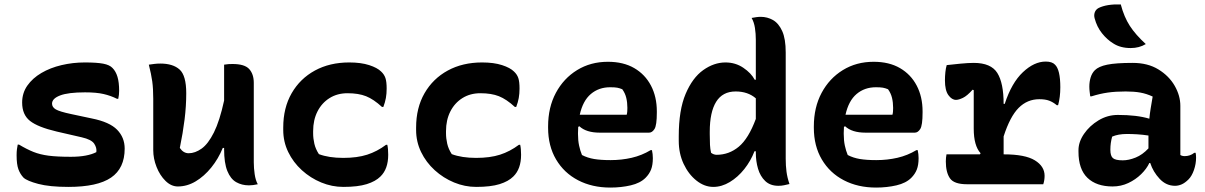

<svg xmlns="http://www.w3.org/2000/svg" viewBox="-20 -832 5440 867"><path d="M300 -124Q338 -124 367 -129.5Q396 -135 415 -145Q418 -164 405.5 -183Q393 -202 349 -212L236 -238Q151 -258 115.5 -286Q80 -314 80 -369Q80 -412 103.5 -445.5Q127 -479 167 -502.5Q207 -526 258 -538Q309 -550 363 -550Q417 -550 446 -544.5Q475 -539 488 -525Q503 -510 510.5 -485Q518 -460 518 -422Q518 -413 517 -404Q516 -395 514 -386H508Q480 -400 447.5 -407.5Q415 -415 364 -415Q288 -415 251.5 -401Q215 -387 215 -364Q215 -348 232 -338Q249 -328 301 -317L395 -297Q475 -281 509 -246Q543 -211 543 -161Q543 -72 481.5 -30Q420 12 289 12Q204 12 153 -1.5Q102 -15 86 -30Q71 -46 63 -68Q55 -90 55 -131Q55 -147 56.5 -158Q58 -169 60 -179H66Q101 -158 131 -146Q161 -134 199.5 -129Q238 -124 300 -124Z M704 -545Q761 -545 791 -518Q821 -491 821 -411Q821 -353 813.5 -292.5Q806 -232 792 -164Q808 -140 832 -140Q861 -140 890.5 -161Q920 -182 946 -234Q972 -286 992 -378V-540Q1004 -542 1012 -542.5Q1020 -543 1030 -543Q1085 -543 1105.5 -520Q1126 -497 1126 -458V-99Q1126 -73 1130 -45.5Q1134 -18 1144 0Q1122 5 1104 5Q1072 5 1046.5 -9.5Q1021 -24 1006.5 -60Q992 -96 992 -158V-164H986Q966 -115 934 -75.5Q902 -36 863.5 -13Q825 10 783 10Q753 10 727.5 -15Q702 -40 687 -78Q672 -116 672 -154V-386Q672 -432 667.5 -464.5Q663 -497 652 -540Q666 -542 678 -543.5Q690 -545 704 -545Z M1557 -550Q1610 -550 1647 -538Q1684 -526 1701 -509Q1715 -496 1720.5 -479.5Q1726 -463 1726 -432Q1726 -409 1722.5 -389.5Q1719 -370 1711 -349H1705Q1667 -384 1633 -397.5Q1599 -411 1549 -411Q1503 -411 1468 -389Q1433 -367 1413.5 -328.5Q1394 -290 1394 -240V-230Q1394 -207 1399.5 -183Q1405 -159 1420 -136Q1465 -119 1530 -119Q1593 -119 1638 -133.5Q1683 -148 1723 -178H1729Q1733 -161 1733 -133Q1733 -69 1698 -35Q1676 -13 1636 -0.5Q1596 12 1530 12Q1479 12 1430.5 -8Q1382 -28 1343 -63.5Q1304 -99 1281.5 -145.5Q1259 -192 1259 -245V-256Q1259 -345 1297 -411Q1335 -477 1402 -513.5Q1469 -550 1557 -550Z M2157 -550Q2210 -550 2247 -538Q2284 -526 2301 -509Q2315 -496 2320.5 -479.5Q2326 -463 2326 -432Q2326 -409 2322.5 -389.5Q2319 -370 2311 -349H2305Q2267 -384 2233 -397.5Q2199 -411 2149 -411Q2103 -411 2068 -389Q2033 -367 2013.5 -328.5Q1994 -290 1994 -240V-230Q1994 -207 1999.5 -183Q2005 -159 2020 -136Q2065 -119 2130 -119Q2193 -119 2238 -133.5Q2283 -148 2323 -178H2329Q2333 -161 2333 -133Q2333 -69 2298 -35Q2276 -13 2236 -0.5Q2196 12 2130 12Q2079 12 2030.5 -8Q1982 -28 1943 -63.5Q1904 -99 1881.5 -145.5Q1859 -192 1859 -245V-256Q1859 -345 1897 -411Q1935 -477 2002 -513.5Q2069 -550 2157 -550Z M2725 -553Q2795 -553 2844 -524.5Q2893 -496 2919.5 -445.5Q2946 -395 2946 -329V-324Q2946 -266 2935.5 -249.5Q2925 -233 2911 -233H2688Q2627 -233 2596 -262L2591 -259Q2590 -246 2590 -232V-227Q2590 -198 2595 -174.5Q2600 -151 2608 -132Q2633 -119 2663 -114Q2693 -109 2737 -109Q2787 -109 2832.5 -119.5Q2878 -130 2918 -154H2924Q2926 -145 2927 -136Q2928 -127 2928 -118Q2928 -87 2920 -66.5Q2912 -46 2895 -29Q2871 -5 2828 5Q2785 15 2736 15Q2654 15 2590.5 -18Q2527 -51 2491 -112Q2455 -173 2455 -255V-261Q2455 -347 2490 -412.5Q2525 -478 2586 -515.5Q2647 -553 2725 -553ZM2735 -438Q2684 -438 2648 -407.5Q2612 -377 2598 -314H2810Q2812 -321 2812.5 -329.5Q2813 -338 2813 -345Q2813 -369 2808 -390Q2803 -411 2790 -429Q2778 -434 2767 -436Q2756 -438 2735 -438Z M3256 -550Q3301 -550 3336.5 -526Q3372 -502 3388 -472H3393V-653Q3393 -680 3389 -706Q3385 -732 3374 -751Q3385 -753 3395 -754.5Q3405 -756 3415 -756Q3445 -756 3470.5 -741.5Q3496 -727 3512 -692Q3528 -657 3528 -595V-115Q3528 -84 3531.5 -57Q3535 -30 3545 -1Q3532 2 3520.5 4.5Q3509 7 3495 7Q3458 7 3435.5 -14.5Q3413 -36 3403 -70Q3393 -104 3393 -142V-149H3387Q3370 -105 3341 -68.5Q3312 -32 3275.5 -10Q3239 12 3201 12Q3161 12 3125 -16.5Q3089 -45 3067 -92Q3045 -139 3045 -196V-217Q3045 -335 3076 -408Q3107 -481 3155.5 -515.5Q3204 -550 3256 -550ZM3191 -142Q3203 -133 3216 -133Q3272 -133 3316 -169.5Q3360 -206 3393 -295V-388Q3357 -419 3302 -419Q3243 -419 3214 -372.5Q3185 -326 3185 -237V-226Q3185 -197 3186 -178Q3187 -159 3191 -142Z M3925 -553Q3995 -553 4044 -524.5Q4093 -496 4119.5 -445.5Q4146 -395 4146 -329V-324Q4146 -266 4135.5 -249.5Q4125 -233 4111 -233H3888Q3827 -233 3796 -262L3791 -259Q3790 -246 3790 -232V-227Q3790 -198 3795 -174.5Q3800 -151 3808 -132Q3833 -119 3863 -114Q3893 -109 3937 -109Q3987 -109 4032.5 -119.5Q4078 -130 4118 -154H4124Q4126 -145 4127 -136Q4128 -127 4128 -118Q4128 -87 4120 -66.5Q4112 -46 4095 -29Q4071 -5 4028 5Q3985 15 3936 15Q3854 15 3790.5 -18Q3727 -51 3691 -112Q3655 -173 3655 -255V-261Q3655 -347 3690 -412.5Q3725 -478 3786 -515.5Q3847 -553 3925 -553ZM3935 -438Q3884 -438 3848 -407.5Q3812 -377 3798 -314H4010Q4012 -321 4012.5 -329.5Q4013 -338 4013 -345Q4013 -369 4008 -390Q4003 -411 3990 -429Q3978 -434 3967 -436Q3956 -438 3935 -438Z M4254 -135H4405L4408 -140Q4377 -174 4377 -251V-425L4372 -427Q4347 -399 4328 -390Q4309 -381 4297 -381Q4278 -381 4262.5 -402.5Q4247 -424 4247 -469Q4247 -488 4249 -506.5Q4251 -525 4255 -538Q4280 -541 4316.5 -544.5Q4353 -548 4377 -548Q4455 -548 4483.5 -502.5Q4512 -457 4512 -363H4517Q4548 -458 4599 -506Q4650 -554 4702 -554Q4731 -554 4744 -540Q4768 -517 4768 -438Q4768 -393 4758 -357H4752Q4735 -371 4717.5 -377.5Q4700 -384 4673 -384Q4619 -384 4580 -345Q4541 -306 4512 -216V-135H4513Q4609 -135 4653 -108Q4697 -81 4697 -38Q4697 -18 4691 0H4347Q4288 0 4269.5 -27Q4251 -54 4251 -103Q4251 -120 4254 -135Z M5310 -354V-132Q5318 -127 5330 -127Q5341 -127 5352 -130.5Q5363 -134 5373 -142H5379Q5380 -136 5380.5 -132Q5381 -128 5381 -120Q5381 -92 5371.5 -64.5Q5362 -37 5347 -22Q5331 -6 5316 0.5Q5301 7 5286 7Q5246 7 5216.5 -24.5Q5187 -56 5174 -96H5170Q5158 -70 5133 -45.5Q5108 -21 5075 -5.5Q5042 10 5004 10Q4931 10 4890.5 -29Q4850 -68 4850 -147V-154Q4850 -191 4875 -227.5Q4900 -264 4940.5 -288.5Q4981 -313 5028 -313Q5114 -313 5170 -296Q5172 -318 5176 -342.5Q5180 -367 5185 -396Q5157 -409 5129 -414Q5101 -419 5063 -419Q5018 -419 4982.5 -414Q4947 -409 4909 -397H4903Q4902 -406 4900.5 -417.5Q4899 -429 4899 -441Q4899 -463 4905 -482.5Q4911 -502 4924 -515Q4941 -532 4980 -540Q5019 -548 5095 -548Q5163 -548 5211 -518.5Q5259 -489 5284.5 -444.5Q5310 -400 5310 -354ZM4994 -155Q4994 -128 5005.5 -118Q5017 -108 5050 -108Q5077 -108 5108 -120.5Q5139 -133 5166 -162V-220Q5140 -224 5115.5 -225.5Q5091 -227 5069 -227Q5029 -227 5002 -215Q4998 -200 4996 -186Q4994 -172 4994 -157ZM5041 -812Q5056 -755 5082 -715Q5108 -675 5154 -633Q5124 -615 5086 -615Q5039 -615 5007 -636Q4979 -653 4956 -682Q4933 -711 4923 -749Q4919 -763 4923.5 -776Q4928 -789 4941 -796Q4978 -814 5041 -812Z"/></svg>

Font: Recursive Mn Csl St
Style: Bold
Weight: 700
Monospace: yes
Version: Version 1.079;hotconv 1.0.112;makeotfexe 2.5.65598; ttfautoh